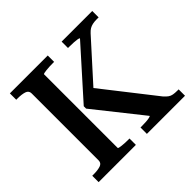

<svg xmlns="http://www.w3.org/2000/svg" viewBox="-170 -898 1086 1086"><g transform="rotate(-45 373.0 -355.0)"><path d="M39 0V-51H50Q83 -51 104.5 -58Q126 -65 126 -87V-623Q126 -645 104.5 -652Q83 -659 50 -659H39V-710H342V-659H333Q320 -659 305.5 -658.5Q291 -658 279 -656.5Q267 -655 259.5 -653.5Q252 -652 252 -649V-61Q252 -58 259 -56.5Q266 -55 277.5 -53.5Q289 -52 302.5 -51.5Q316 -51 328 -51H337V0ZM425 0V-51H434Q451 -51 467.5 -52Q484 -53 496 -55.5Q508 -58 508 -61L283 -344V-363L539 -649Q539 -653 527 -655Q515 -657 498 -658Q481 -659 463 -659H453V-710H698V-659H682Q664 -659 650 -656Q636 -653 625 -646.5Q614 -640 602 -627L361 -360L376 -421L640 -84Q652 -71 662.5 -63.5Q673 -56 687 -53.5Q701 -51 720 -51H730V0Z"/></g></svg>

Font: Roboto Serif 36pt Medium
Style: Regular
Weight: 500
Designer: Greg Gazdowicz
Foundry: Commercial Type
Version: Version 1.008